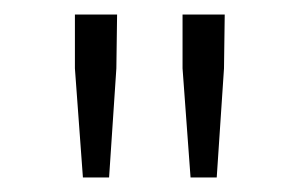

<svg xmlns="http://www.w3.org/2000/svg" viewBox="-20 -713 413 264"><path d="M94 -469 83 -619V-693H141L140 -619L130 -469ZM242 -469 231 -619V-693H289L288 -619L278 -469Z"/></svg>

Font: Assistant Light
Style: Regular
Weight: 300
Designer: Hebrew By Ben Nathan, Latin by Paul Hunt
Version: Version 3.000